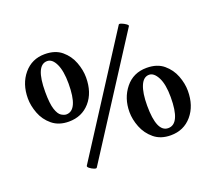

<svg xmlns="http://www.w3.org/2000/svg" viewBox="-87 -553 794 704"><g transform="rotate(-20 310.0 -200.5)"><path d="M181 31Q179 35 170 31.5Q161 28 153.5 22Q146 16 149 12L436 -434Q438 -437 447 -433.5Q456 -430 463.5 -424.5Q471 -419 469 -416ZM143 -162Q104 -162 78.5 -183Q53 -204 41.5 -234.5Q30 -265 30 -293Q30 -350 61.5 -387.5Q93 -425 143 -425Q184 -425 209 -404Q234 -383 245.5 -352.5Q257 -322 257 -293Q257 -234 225.5 -198Q194 -162 143 -162ZM143 -190Q189 -190 189 -294Q189 -343 176 -370.5Q163 -398 143 -398Q98 -398 98 -294Q98 -248 105.5 -225.5Q113 -203 124 -196.5Q135 -190 143 -190ZM477 13Q438 13 412.5 -8Q387 -29 375 -59.5Q363 -90 363 -119Q363 -173 394 -211.5Q425 -250 477 -250Q518 -250 543 -229Q568 -208 579.5 -178Q591 -148 591 -119Q591 -61 559.5 -24Q528 13 477 13ZM477 -15Q524 -15 524 -119Q524 -169 510 -196Q496 -223 477 -223Q455 -223 443.5 -195.5Q432 -168 432 -119Q432 -15 477 -15Z"/></g></svg>

Font: Junicode SmExp
Style: Regular
Weight: 400
Width: 6
Designer: Peter S. Baker
Version: Version 2.205; ttfautohint (v1.8.4)